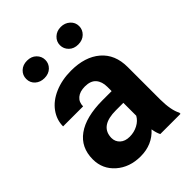

<svg xmlns="http://www.w3.org/2000/svg" viewBox="-211 -839 957 957"><g transform="rotate(-45 268.0 -360.0)"><path d="M360.4 0Q350.6 -19 346.2 -47.4Q294.9 9.8 212.9 9.8Q135.3 9.8 84.2 -35.2Q33.2 -80.1 33.2 -148.4Q33.2 -232.4 95.5 -277.3Q157.7 -322.3 275.4 -322.8H340.3V-353Q340.3 -389.6 321.5 -411.6Q302.7 -433.6 262.2 -433.6Q226.6 -433.6 206.3 -416.5Q186 -399.4 186 -369.6H44.9Q44.9 -415.5 73.2 -454.6Q101.6 -493.7 153.3 -515.9Q205.1 -538.1 269.5 -538.1Q367.2 -538.1 424.6 -489Q481.9 -439.9 481.9 -351.1V-122.1Q482.4 -46.9 502.9 -8.3V0ZM243.7 -98.1Q274.9 -98.1 301.3 -112.1Q327.6 -126 340.3 -149.4V-240.2H287.6Q181.6 -240.2 174.8 -167L174.3 -158.7Q174.3 -132.3 192.9 -115.2Q211.4 -98.1 243.7 -98.1ZM82 -666.5Q82 -692.9 100.8 -710.7Q119.6 -728.5 149.4 -728.5Q179.7 -728.5 198.2 -710.2Q216.8 -691.9 216.8 -666.5Q216.8 -641.1 198.2 -623Q179.7 -605 149.4 -605Q120.6 -605 101.3 -622.3Q82 -639.6 82 -666.5ZM319.8 -666.5Q319.8 -692.4 339.1 -710.4Q358.4 -728.5 387.2 -728.5Q415.5 -728.5 435.3 -710.7Q455.1 -692.9 455.1 -666.5Q455.1 -641.1 436.3 -622.8Q417.5 -604.5 387.2 -604.5Q356.9 -604.5 338.4 -622.8Q319.8 -641.1 319.8 -666.5Z"/></g></svg>

Font: Robotiche
Style: Bold
Weight: 700
Designer: Google
Version: Version 2.001150; 2014